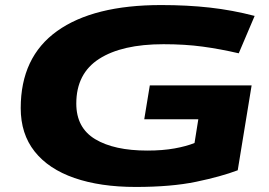

<svg xmlns="http://www.w3.org/2000/svg" viewBox="-20 -730 1063 760"><path d="M517 10Q377 10 274.5 -25.5Q172 -61 117 -130.5Q62 -200 62 -302Q62 -504 206 -607Q350 -710 618 -710Q721 -710 810.5 -700Q900 -690 988 -667L925 -519Q852 -536 782 -545.5Q712 -555 627 -555Q463 -555 372.5 -497Q282 -439 282 -320Q282 -224 357 -179Q432 -134 563 -134Q624 -134 671 -142.5Q718 -151 750 -164L765 -258H551L573 -392H976L921 -56Q855 -31 756.5 -10.5Q658 10 517 10Z"/></svg>

Font: Georama ExtraExtended
Style: Bold Italic
Weight: 700
Width: 8
Italic angle: -9°
Designer: Jean-Baptiste Levee
Foundry: Production Type
Version: Version 1.000